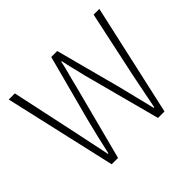

<svg xmlns="http://www.w3.org/2000/svg" viewBox="-149 -863 1067 1067"><g transform="rotate(-45 385.0 -329.5)"><path d="M178 0 28 -659H76L159 -271Q170 -217 181.5 -163.5Q193 -110 204 -56H208Q220 -110 232.5 -163.5Q245 -217 259 -271L362 -659H409L512 -271Q526 -217 538.5 -163.5Q551 -110 565 -56H569Q580 -110 590.5 -163.5Q601 -217 612 -271L695 -659H740L593 0H542L422 -452Q413 -491 404 -526.5Q395 -562 387 -601H383Q375 -562 365 -526.5Q355 -491 346 -452L228 0Z"/></g></svg>

Font: Giro Light
Style: Regular
Weight: 300
Designer: Paul D. Hunt
Foundry: Adobe Systems Incorporated
Version: Version 1.000;PS 1.0;hotconv 1.0.88;makeotf.lib2.5.647800